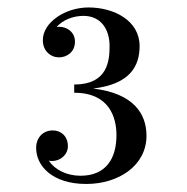

<svg xmlns="http://www.w3.org/2000/svg" viewBox="-20 -932 490 502"><path d="M363 -577C363 -635 329 -688 223.5 -700.5C320.5 -712 345 -759.5 345 -811.5C345 -878 278.5 -912.5 211.5 -912.5C150.5 -912.5 92 -873.5 92 -827C92 -798.5 112.5 -782 134.5 -782C153.5 -782 176 -795 176 -823C176 -847.5 156 -862 134.5 -862C132.5 -862 130 -862 128 -861.5C144.5 -880.5 172.5 -890.5 198 -890.5C243.5 -890.5 266.5 -856 266.5 -811.5C266.5 -773 261.5 -711 174 -711V-689.5C267.5 -689.5 284.5 -623 284.5 -578.5C284.5 -517.5 257 -472.5 190.5 -472.5C153.5 -472.5 122.5 -489 107.5 -512C110 -511.5 113 -511 116 -511C137.5 -511 157.5 -527 157.5 -550C157.5 -575.5 140 -591 118 -591C93.5 -591 74.5 -573.5 74.5 -545C74.5 -498.5 116.5 -451 205.5 -451C290 -451 363 -499 363 -577Z"/></svg>

Font: Bodoni* 06pt Medium
Style: Regular
Weight: 500
Version: Version 2.3